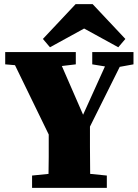

<svg xmlns="http://www.w3.org/2000/svg" viewBox="-20 -902 661 922"><path d="M5 -593V-652H344V-593L277 -585L379 -351L484 -583L423 -593V-652H621V-593L555 -581L412 -294Q412 -237 412 -197Q412 -157 412.5 -126.5Q413 -96 413 -67L493 -59V0H134V-59L213 -67Q214 -105 214 -148Q214 -191 214 -256L52 -589ZM425 -882 582 -715 548 -675 384 -765 220 -675 186 -715 343 -882Z"/></svg>

Font: Source Serif 4 Black
Style: Regular
Weight: 900
Designer: Frank Grießhammer
Foundry: Adobe
Version: Version 4.005;hotconv 1.1.0;makeotfexe 2.6.0